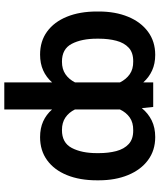

<svg xmlns="http://www.w3.org/2000/svg" viewBox="60 -828 777 938"><g transform="rotate(-90 449.0 -359.5)"><path d="M36.6 -265.6V-275.4Q36.6 -358.9 62 -421.4Q87.4 -483.9 134.8 -518.3Q182.1 -552.7 247.6 -552.7Q291 -552.7 324.5 -537.6Q357.9 -522.5 382.8 -494.1V-727.5H515.1V-494.1Q540 -522.5 573.7 -537.6Q607.4 -552.7 650.9 -552.7Q716.3 -552.7 763.4 -518.3Q810.5 -483.9 835.9 -421.4Q861.3 -358.9 861.3 -275.4V-265.6Q861.3 -185.1 835.7 -122.8Q810.1 -60.5 762.5 -25.4Q714.8 9.8 649.4 9.8Q606.4 9.8 573.2 -5.4Q540 -20.5 515.1 -48.3V0H395L389.2 -55.7Q363.8 -24.4 328.9 -7.3Q293.9 9.8 248 9.8Q182.6 9.8 135.3 -25.4Q87.9 -60.5 62.3 -122.8Q36.6 -185.1 36.6 -265.6ZM728.5 -265.6V-275.4Q728.5 -349.6 703.4 -397.9Q678.2 -446.3 615.7 -445.8Q580.1 -445.8 555.2 -429Q530.3 -412.1 515.1 -382.3V-162.1Q530.3 -131.8 555.2 -114.5Q580.1 -97.2 617.2 -97.7Q660.2 -97.2 684.3 -119.6Q708.5 -142.1 718.5 -180.4Q728.5 -218.8 728.5 -265.6ZM169.4 -275.4V-265.6Q169.4 -218.8 179.4 -180.4Q189.5 -142.1 213.9 -119.6Q238.3 -97.2 281.2 -97.7Q318.4 -97.2 343.3 -114.5Q368.2 -131.8 382.8 -162.6V-382.3Q368.2 -412.1 343.3 -429Q318.4 -445.8 282.7 -445.8Q220.2 -446.3 194.8 -397.9Q169.4 -349.6 169.4 -275.4Z"/></g></svg>

Font: Inter Tight SemiBold
Style: Regular
Weight: 600
Designer: Rasmus Andersson
Foundry: rsms
Version: Version 3.004; ttfautohint (v1.8.4.7-5d5b)